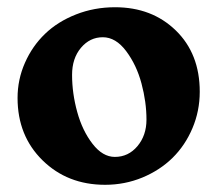

<svg xmlns="http://www.w3.org/2000/svg" viewBox="-20 -495 598 528"><path d="M28.3 -225.6Q28.3 -276.4 48.6 -322.3Q68.8 -368.2 103.8 -401.9Q138.7 -435.5 189 -455.3Q239.3 -475.1 296.4 -475.1Q397.9 -475.1 463.6 -411.1Q529.3 -347.2 529.3 -242.7Q529.3 -189.9 509.3 -142.6Q489.3 -95.2 454.6 -61Q419.9 -26.9 371.6 -6.8Q323.2 13.2 269 13.2Q165.5 13.2 96.9 -54.2Q28.3 -121.6 28.3 -225.6ZM295.9 -63.5Q333 -63.5 357.9 -93Q382.8 -122.6 382.8 -166Q382.8 -214.4 369.1 -265.4Q355.5 -316.4 326.9 -354.5Q298.3 -392.6 262.7 -392.6Q227.1 -392.6 202.6 -363.5Q178.2 -334.5 178.2 -289.1Q178.2 -238.3 192.4 -187Q206.5 -135.7 234.4 -99.6Q262.2 -63.5 295.9 -63.5Z"/></svg>

Font: Cooper*
Style: Bold
Weight: 700
Designer: Owen Earl
Foundry: indestructible type*
Version: Version 0.001